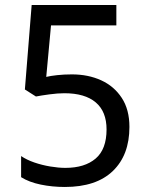

<svg xmlns="http://www.w3.org/2000/svg" viewBox="-20 -734 591 764"><path d="M238 10Q188 10 142 0.5Q96 -9 64 -29V-113Q86 -98 116.5 -87.5Q147 -77 180 -71.5Q213 -66 240 -66Q317 -66 360.5 -103Q404 -140 404 -219Q404 -290 361 -326.5Q318 -363 236 -363Q210 -363 176.5 -358.5Q143 -354 123 -350L79 -378L106 -714H443V-633H183L164 -428Q180 -432 207.5 -435Q235 -438 266 -438Q331 -438 382.5 -414.5Q434 -391 464.5 -344.5Q495 -298 495 -229Q495 -117 429 -53.5Q363 10 238 10Z"/></svg>

Font: hexutamil05
Style: Book
Weight: 400
Designer: Jelle Bosma - Monotype Design Team
Foundry: Monotype Imaging Inc.
Version: Version 2.003